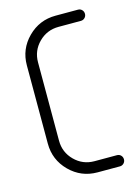

<svg xmlns="http://www.w3.org/2000/svg" viewBox="-101 -694 547 753"><g transform="rotate(-15 172.5 -318.0)"><path d="M41 -159.2V-477.1Q41 -543 87.6 -589.6Q134.3 -636.2 200.2 -636.2H291Q300.8 -636.2 307.1 -629.6Q313.5 -623 313.5 -613.5Q313.5 -604 306.9 -597.4Q300.3 -590.8 291 -590.8H200.2Q152.8 -590.8 119.6 -557.6Q86.4 -524.4 86.4 -477.1V-159.2Q86.4 -111.8 119.6 -78.6Q152.8 -45.4 200.2 -45.4H291Q300.8 -45.4 307.1 -38.8Q313.5 -32.2 313.5 -22.7Q313.5 -13.2 306.9 -6.6Q300.3 0 291 0H200.2Q134.3 0 87.6 -46.6Q41 -93.3 41 -159.2Z"/></g></svg>

Font: OpenGost Type A TT
Style: Regular
Weight: 400
Version: Version 0.3